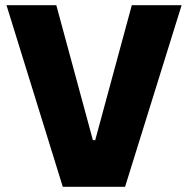

<svg xmlns="http://www.w3.org/2000/svg" viewBox="-20 -720 730 740"><path d="M222 0H462L680 -700H488L347 -180H338L197 -700H5Z"/></svg>

Font: Fixel Display ExtraBold
Style: Regular
Weight: 800
Designer: AlfaBravo + MacPaw
Foundry: Kyrylo Tkachov, Marchela Mozhyna, Serhii Makarenko, Maria Weinstein, Zakhar Kryvoshyya
Version: Version 1.211